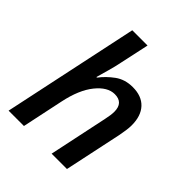

<svg xmlns="http://www.w3.org/2000/svg" viewBox="-211 -886 1011 1011"><g transform="rotate(45 295.0 -380.0)"><path d="M23.4 0 184.6 -759.8H298.3L262.7 -595.2Q256.3 -562.5 245.1 -522.9Q233.9 -483.4 225.1 -452.1H229.5Q258.3 -490.2 299.6 -520.3Q340.8 -550.3 398.4 -550.3Q464.8 -550.3 500.7 -512Q536.6 -473.6 536.6 -403.8Q536.6 -385.3 533.4 -364Q530.3 -342.8 525.9 -319.8L458 0H343.8L413.1 -328.1Q421.4 -365.7 421.4 -389.6Q421.4 -457 357.4 -457Q304.7 -457 256.8 -397.7Q209 -338.4 186.5 -231L137.7 0Z"/></g></svg>

Font: Open Sans SemiBold
Style: Italic
Weight: 600
Italic angle: -12°
Designer: Monotype Design Team
Foundry: Monotype Imaging Inc.
Version: Version 3.003; ttfautohint (v1.8.4)